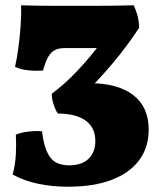

<svg xmlns="http://www.w3.org/2000/svg" viewBox="-20 -698 613 727"><path d="M238 9Q178 9 125 -2Q72 -13 28 -37Q38 -75 40 -113Q42 -151 40 -188Q58 -196 86 -199.5Q114 -203 139 -201Q147 -134 169.5 -103Q192 -72 242 -72Q290 -72 315.5 -97Q341 -122 341 -164Q341 -215 304 -241.5Q267 -268 199 -268Q190 -281 183 -302.5Q176 -324 176 -343Q226 -380 274 -431Q322 -482 362 -536L375 -516H226Q203 -516 188 -508.5Q173 -501 162.5 -482.5Q152 -464 143 -431Q113 -429 85 -432Q57 -435 37 -445Q44 -476 49.5 -516.5Q55 -557 58 -599.5Q61 -642 60 -678Q82 -677 119 -676.5Q156 -676 195.5 -676Q235 -676 264 -676Q297 -676 337 -676Q377 -676 416.5 -676.5Q456 -677 486 -678Q495 -660 500.5 -639.5Q506 -619 507 -593Q461 -523 408.5 -460.5Q356 -398 299 -342L319 -383Q426 -383 484.5 -338Q543 -293 543 -207Q543 -140 507 -91.5Q471 -43 403 -17Q335 9 238 9Z"/></svg>

Font: Vollkorn Black
Style: Regular
Weight: 900
Designer: Friedrich Althausen
Foundry: Friedrich Althausen
Version: Version 5.000